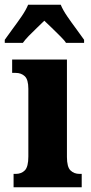

<svg xmlns="http://www.w3.org/2000/svg" viewBox="-47 -786 380 806"><path d="M10 0V-56H19Q43 -56 57.5 -71Q72 -86 72 -129V-413Q72 -452 57 -466Q42 -480 19 -480H4V-536H234V-127Q234 -85 249 -70.5Q264 -56 287 -56H296V0ZM-27 -619Q-14 -638 5.5 -664Q25 -690 43.5 -717Q62 -744 71 -766H208Q217 -744 235.5 -717Q254 -690 273.5 -664Q293 -638 306 -619V-606H230Q225 -615 207.5 -632.5Q190 -650 171 -668.5Q152 -687 139 -699Q126 -686 108 -669Q90 -652 74 -635.5Q58 -619 49 -606H-27Z"/></svg>

Font: Noto Serif Sinhala ExtraCondensed Black
Style: Regular
Weight: 900
Width: 2
Designer: Jelle Bosma - Monotype Design Team
Foundry: Monotype Imaging Inc.
Version: Version 2.007; ttfautohint (v1.8.4.7-5d5b)